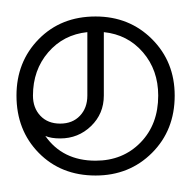

<svg xmlns="http://www.w3.org/2000/svg" viewBox="-20 -212 232 233"><path d="M96 1Q54 1 27 -26.5Q0 -54 0 -96Q0 -137 27 -164.5Q54 -192 96 -192Q137 -192 164.5 -164.5Q192 -137 192 -96Q192 -54 164.5 -26.5Q137 1 96 1ZM20 -96Q20 -81 29 -71.5Q38 -62 53 -62Q68 -62 77 -71.5Q86 -81 86 -96V-173Q57 -170 38.5 -148.5Q20 -127 20 -96ZM53 -44Q42 -44 35 -47Q56 -17 96 -17Q129 -17 150.5 -39Q172 -61 172 -96Q172 -127 153.5 -148.5Q135 -170 106 -173V-96Q106 -74 90.5 -59Q75 -44 53 -44Z"/></svg>

Font: Imposible
Style: Regular
Weight: 400
Designer: Rodrigo Fuenzalida
Foundry: fragTYPE
Version: Version 1.000